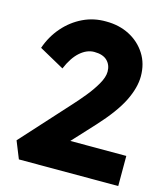

<svg xmlns="http://www.w3.org/2000/svg" viewBox="-108 -798 763 881"><g transform="rotate(15 274.0 -357.5)"><path d="M64 0 31 -82 236 -308Q259 -333 286.5 -366.5Q314 -400 333.5 -434Q353 -468 353 -494Q353 -526 332.5 -546Q312 -566 271 -566Q236 -566 204 -538Q172 -510 149 -455L30 -521Q50 -579 88.5 -623Q127 -667 178 -691.5Q229 -716 288 -715Q350 -715 399 -689.5Q448 -664 477 -618.5Q506 -573 506 -513Q506 -459 474.5 -395Q443 -331 366 -247L270 -143H536V0Z"/></g></svg>

Font: Readex Pro bold
Style: Bold
Weight: 700
Designer: Bonnie Shaver-Troup, Thomas Jockin
Foundry: Lexend
Version: Version 1.200; ttfautohint (v1.8.3)